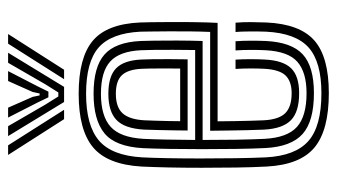

<svg xmlns="http://www.w3.org/2000/svg" viewBox="-199 -624 832 474"><g transform="rotate(-90 217.0 -387.0)"><path d="M224 8.8Q132.8 8.8 90 -26.5Q47.2 -61.8 42.8 -145Q41 -178.8 40.4 -220.4Q39.8 -262 39.8 -305.1Q39.8 -348.2 40.6 -387Q41.5 -425.8 42.8 -453.5Q47.8 -537.8 90.2 -573.2Q132.8 -608.8 222.5 -608.8Q311.8 -608.8 353.2 -574.1Q394.8 -539.5 398.5 -457.2Q399 -449.8 399.2 -427.9Q399.5 -406 399.6 -377.1Q399.8 -348.2 399.2 -318.6Q398.8 -289 397.5 -265.8H154.5Q154.8 -243.5 155 -224Q155.2 -204.5 155.8 -186.8Q156.2 -169 157 -152.2Q158.8 -115 174.4 -99Q190 -83 224 -83Q253.2 -83 267.8 -98.2Q282.2 -113.5 284.2 -150.5Q285 -165.5 285 -184.9Q285 -204.2 283.8 -221.5H306.8Q308 -203.2 307.9 -183.2Q307.8 -163.2 307 -149.5Q304.8 -104 285.4 -84.2Q266 -64.5 224 -64.5Q178.2 -64.5 157.4 -84.6Q136.5 -104.8 134 -151Q133.2 -171.2 132.6 -193.4Q132 -215.5 131.8 -238.5Q131.5 -261.5 131.2 -284.2H375.2Q376.2 -308.8 376.5 -335.6Q376.8 -362.5 376.6 -387.2Q376.5 -412 376.2 -430.5Q376 -449 375.8 -456.2Q372.2 -528.2 336.8 -559.4Q301.2 -590.5 222.5 -590.5Q144.5 -590.5 107.1 -558.8Q69.8 -527 65.5 -451.8Q64.2 -427 63.5 -389.1Q62.8 -351.2 62.8 -307.9Q62.8 -264.5 63.4 -222.5Q64 -180.5 65.5 -147.2Q69.2 -74.2 105.6 -41.9Q142 -9.5 224 -9.5Q301.2 -9.5 336.8 -41.2Q372.2 -73 375.8 -146.2Q376.2 -156.8 376.4 -169.9Q376.5 -183 376.2 -196.6Q376 -210.2 375 -221.5H398Q399.5 -204.5 399.4 -183.2Q399.2 -162 398.5 -145.5Q394.8 -62.8 354.1 -27Q313.5 8.8 224 8.8ZM224 -28Q154.5 -28 123.1 -56.1Q91.8 -84.2 88.5 -148Q87 -178.8 86.4 -219.5Q85.8 -260.2 85.8 -303.4Q85.8 -346.5 86.4 -385Q87 -423.5 88.2 -449.8Q92 -518.2 124.9 -545.1Q157.8 -572 222.5 -572Q288.8 -572 319.2 -545.2Q349.8 -518.5 352.8 -455.8Q353.2 -447 353.6 -422.5Q354 -398 353.9 -366.1Q353.8 -334.2 352.8 -302.8H108.5Q108.5 -260.2 109.1 -220.1Q109.8 -180 111.2 -150.2Q114.2 -93.8 140.6 -70Q167 -46.2 224 -46.2Q275.2 -46.2 301.1 -68.6Q327 -91 330 -147.5Q330.8 -163 330.8 -183.1Q330.8 -203.2 329.5 -221.5H352.2Q353.5 -203.5 353.5 -183.5Q353.5 -163.5 352.8 -147Q349.8 -83.2 319.8 -55.6Q289.8 -28 224 -28ZM108.5 -321.2H330.5Q331 -349 331 -376Q331 -403 330.8 -424.2Q330.5 -445.5 330 -454.8Q327.5 -507.5 302.5 -530.6Q277.5 -553.8 222.5 -553.8Q167.5 -553.8 141 -529.9Q114.5 -506 111.2 -448.5Q110 -424.8 109.4 -390.6Q108.8 -356.5 108.5 -321.2ZM131.8 -339.8Q132 -353.8 132.2 -373.6Q132.5 -393.5 133 -413.4Q133.5 -433.2 134 -447.2Q136.8 -495.5 157.9 -515.5Q179 -535.5 222.5 -535.5Q265.5 -535.5 285.2 -516.5Q305 -497.5 307 -454.2Q307.5 -445.2 307.8 -426.9Q308 -408.5 308 -385.6Q308 -362.8 307.5 -339.8ZM154.8 -358.2H284.8Q285 -378.5 285 -398Q285 -417.5 284.8 -432.2Q284.5 -447 284.2 -452.2Q282.8 -486.2 268.8 -501.6Q254.8 -517 222.5 -517Q189.2 -517 174.1 -500.1Q159 -483.2 157 -446.2Q156.5 -432 156 -417.8Q155.5 -403.5 155.2 -388.9Q155 -374.2 154.8 -358.2ZM71.5 -783H95.2L183 -644.8H159.8ZM118 -783H142.5L195.5 -691.5L215.8 -659H225.8L246 -691.2L299 -783H323.8L239.5 -644.8H202.2ZM163.8 -783H188.2L214.8 -722.5L218.5 -705.2H223.2L227 -722.5L254 -783H278.5L240.8 -710L227.8 -683.5H213.8L201 -710ZM346.2 -783H370L281.8 -644.8H258.5Z"/></g></svg>

Font: Big Shoulders Inline Text Thin
Style: Bold
Weight: 700
Version: Version 2.002